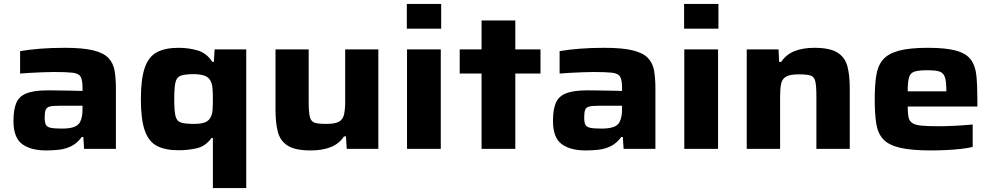

<svg xmlns="http://www.w3.org/2000/svg" viewBox="-20 -763 5086 984"><path d="M217 8Q137 8 93 -25Q49 -58 49 -143Q49 -201 63.5 -235.5Q78 -270 116.5 -285Q155 -300 227 -300Q240 -300 270.5 -299.5Q301 -299 337.5 -298.5Q374 -298 403 -297V-314Q403 -353 393 -370Q383 -387 351 -390.5Q319 -394 254 -394Q228 -394 195.5 -392.5Q163 -391 133 -389.5Q103 -388 83 -386V-501Q129 -509 187 -513.5Q245 -518 312 -518Q404 -518 457.5 -505Q511 -492 536 -465.5Q561 -439 567.5 -399.5Q574 -360 574 -307V0H411L407 -61H399Q375 -28 344.5 -13.5Q314 1 281.5 4.5Q249 8 217 8ZM299 -104Q334 -104 357 -111.5Q380 -119 390 -137Q403 -162 403 -203V-221H283Q251 -221 235 -217Q219 -213 214 -200Q209 -187 209 -160Q209 -136 215 -124Q221 -112 240 -108Q259 -104 299 -104Z M1071 201V-56H1064Q1034 -14 990 -3.5Q946 7 895 7Q827 7 784.5 -15Q742 -37 722 -94Q702 -151 702 -255Q702 -357 721.5 -414.5Q741 -472 783.5 -495Q826 -518 895 -518Q947 -518 993 -504.5Q1039 -491 1068 -446H1076L1080 -510H1242V201ZM973 -128Q1011 -128 1031 -136Q1051 -144 1061 -165Q1068 -179 1069.5 -201.5Q1071 -224 1071 -255Q1071 -287 1069 -311Q1067 -335 1057 -352Q1040 -383 973 -383Q927 -383 906 -375Q885 -367 879 -340Q873 -313 873 -255Q873 -197 879 -170Q885 -143 906 -135.5Q927 -128 973 -128Z M1573 8Q1493 8 1454.5 -16.5Q1416 -41 1404 -87Q1392 -133 1392 -199V-510H1562V-241Q1562 -188 1568 -164Q1574 -140 1593 -134Q1612 -128 1652 -128Q1696 -128 1716.5 -139Q1737 -150 1743 -175.5Q1749 -201 1749 -242V-510H1919V0H1757L1753 -64H1743Q1718 -26 1675 -9Q1632 8 1573 8Z M2065 -616V-743H2241V-616ZM2066 0V-510H2239V0Z M2448 0V-386H2336V-510H2448V-658H2621V-510H2750V-386H2621V0Z M2982 8Q2902 8 2858 -25Q2814 -58 2814 -143Q2814 -201 2828.5 -235.5Q2843 -270 2881.5 -285Q2920 -300 2992 -300Q3005 -300 3035.5 -299.5Q3066 -299 3102.5 -298.5Q3139 -298 3168 -297V-314Q3168 -353 3158 -370Q3148 -387 3116 -390.5Q3084 -394 3019 -394Q2993 -394 2960.5 -392.5Q2928 -391 2898 -389.5Q2868 -388 2848 -386V-501Q2894 -509 2952 -513.5Q3010 -518 3077 -518Q3169 -518 3222.5 -505Q3276 -492 3301 -465.5Q3326 -439 3332.5 -399.5Q3339 -360 3339 -307V0H3176L3172 -61H3164Q3140 -28 3109.5 -13.5Q3079 1 3046.5 4.5Q3014 8 2982 8ZM3064 -104Q3099 -104 3122 -111.5Q3145 -119 3155 -137Q3168 -162 3168 -203V-221H3048Q3016 -221 3000 -217Q2984 -213 2979 -200Q2974 -187 2974 -160Q2974 -136 2980 -124Q2986 -112 3005 -108Q3024 -104 3064 -104Z M3486 -616V-743H3662V-616ZM3487 0V-510H3660V0Z M3807 0V-510H3970L3973 -446H3984Q4009 -484 4052 -501Q4095 -518 4154 -518Q4233 -518 4272 -493.5Q4311 -469 4323 -423Q4335 -377 4335 -311V0H4164V-269Q4164 -322 4158.5 -346Q4153 -370 4134 -376Q4115 -382 4075 -382Q4031 -382 4010 -371Q3989 -360 3983.5 -334.5Q3978 -309 3978 -268V0Z M4751 8Q4650 8 4591.5 -6Q4533 -20 4505.5 -50.5Q4478 -81 4470.5 -131.5Q4463 -182 4463 -254Q4463 -324 4470.5 -374.5Q4478 -425 4504.5 -456.5Q4531 -488 4586 -503Q4641 -518 4735 -518Q4828 -518 4880 -503.5Q4932 -489 4955.5 -457.5Q4979 -426 4984 -375.5Q4989 -325 4989 -253V-217H4632Q4632 -183 4636 -163Q4640 -143 4655.5 -132.5Q4671 -122 4703.5 -119Q4736 -116 4793 -116Q4828 -116 4876 -118.5Q4924 -121 4965 -125V-10Q4941 -4 4906 0Q4871 4 4830.5 6Q4790 8 4751 8ZM4632 -295H4830V-300Q4830 -347 4822 -369Q4814 -391 4793 -397Q4772 -403 4733 -403Q4688 -403 4666.5 -396Q4645 -389 4638.5 -365.5Q4632 -342 4632 -295Z"/></svg>

Font: Saira Expanded
Style: Bold
Weight: 700
Width: 7
Designer: Hector Gatti with collaboration of the Omnibus-Type team
Foundry: Omnibus-Type
Version: Version 1.100; ttfautohint (v1.8.3)